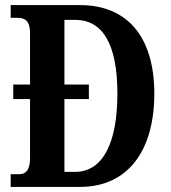

<svg xmlns="http://www.w3.org/2000/svg" viewBox="-20 -734 670 754"><path d="M22 0H294C486 0 586 -147 586 -366C586 -593 477 -714 294 -714H22V-664H50C79 -664 98 -651 98 -603V-402H32V-345H98V-113C98 -67 82 -50 56 -50H22ZM275 -59H233V-345H329V-402H233V-656H275C384 -656 441 -560 441 -366C441 -173 384 -59 275 -59Z"/></svg>

Font: Noto Serif Georgian ExtraCondensed Bold
Style: Regular
Weight: 700
Width: 2
Designer: Monotype Design Team, Akaki Razmadze
Foundry: Google LLC
Version: Version 2.003